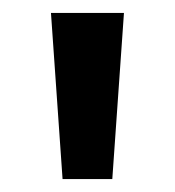

<svg xmlns="http://www.w3.org/2000/svg" viewBox="-20 -734 271 298"><path d="M172.4 -713.9 154.3 -456.1H77.1L59.1 -713.9Z"/></svg>

Font: Open Sans SemiCondensed SemiBold
Style: Regular
Weight: 600
Width: 4
Designer: Monotype Design Team
Foundry: Monotype Imaging Inc.
Version: Version 3.000